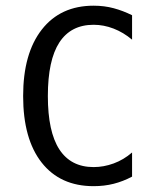

<svg xmlns="http://www.w3.org/2000/svg" viewBox="-20 -636 540 668"><path d="M439.5 -21.5Q408.2 -4.9 375.5 3.4Q342.8 11.7 305.7 11.7Q189.5 11.7 125 -70.3Q60.5 -152.3 60.5 -301.8Q60.5 -450.2 125.5 -533.2Q190.4 -616.2 305.7 -616.2Q342.8 -616.2 375.5 -607.4Q408.2 -598.6 439.5 -583V-498Q409.2 -523.4 375 -536.6Q340.8 -549.8 305.7 -549.8Q226.6 -549.8 186.5 -488.3Q146.5 -426.8 146.5 -301.8Q146.5 -177.7 186.5 -116.2Q226.6 -54.7 305.7 -54.7Q340.8 -54.7 375.5 -67.4Q410.2 -80.1 439.5 -105.5Z"/></svg>

Font: BabelStone Pseudographica Colour
Style: Regular
Weight: 400
Designer: Andrew West
Foundry: BabelStone
Version: Version 16.0.0